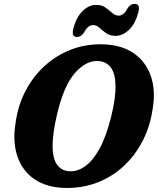

<svg xmlns="http://www.w3.org/2000/svg" viewBox="-20 -936 797 969"><path d="M493.5 -712.5Q590.5 -711 653 -668.5Q715.5 -626 740.8 -553.5Q766 -481 751 -390Q738 -298 699.2 -223.5Q660.5 -149 601.8 -95.5Q543 -42 469 -14Q395 14 311.5 12.5Q215.5 11 153.5 -31.8Q91.5 -74.5 67 -149.2Q42.5 -224 59.5 -321.5Q71 -403.5 107.8 -475Q144.5 -546.5 202 -600.2Q259.5 -654 333.5 -683.8Q407.5 -713.5 493.5 -712.5ZM333.5 -71.5Q372 -70 410.5 -97.5Q449 -125 482.8 -186.5Q516.5 -248 541.5 -349Q553 -396 558.2 -433.8Q563.5 -471.5 563 -501.5Q562.5 -563.5 539.5 -594.8Q516.5 -626 475 -628Q414.5 -631.5 358.2 -567.5Q302 -503.5 268.5 -361.5Q256.5 -311.5 251 -271.5Q245.5 -231.5 245.5 -200.5Q245.5 -135 268.5 -104Q291.5 -73 333.5 -71.5ZM563 -755Q535 -755 516 -768.5Q497 -782 482 -795.8Q467 -809.5 449.5 -809.5Q424 -809.5 404.5 -772.5Q390.5 -749.5 368.5 -749.5Q339 -749.5 350.5 -793.5Q366 -851.5 398 -881.5Q430 -911.5 465 -911.5Q493.5 -911.5 512.5 -897.8Q531.5 -884 546.8 -870.5Q562 -857 579 -857Q605.5 -857 624 -894.5Q638 -916.5 660 -916.5Q689.5 -916.5 678 -873Q662.5 -815 630.5 -785Q598.5 -755 563 -755Z"/></svg>

Font: Fraunces 72pt S100
Style: Bold Italic
Weight: 700
Italic angle: -16°
Version: Version 1.000; ttfautohint (v1.8.3)